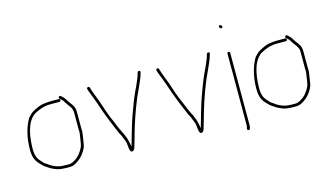

<svg xmlns="http://www.w3.org/2000/svg" viewBox="-80 -910 2083 1208"><g transform="rotate(-15 961.0 -305.5)"><path d="M398 -230C397.3 -234.7 397 -239 397 -243V-355C397 -383.8 384.7 -400.8 371 -418C357 -436 350.9 -452.8 334 -468L325 -476C315.7 -484 303.7 -470 313 -462L322 -454C327.3 -449.3 331.3 -445 334 -441L344 -425C356.3 -402.9 379 -389.1 379 -355V-243C379 -239 379.3 -234.3 380 -229C380 -225.7 379.3 -219.3 378 -210C372.7 -183.6 372.2 -161 365 -137C351.6 -106.8 331.7 -78.9 304 -62.5C290.8 -54.7 279.7 -48 262 -48H248C243.3 -48 236.3 -48.3 227 -49C193.9 -49 169.2 -61.1 148 -73.5C139 -78.7 130.6 -87.2 121 -92C111.2 -96.9 104.6 -108.4 97 -116C77.4 -135.6 68 -159.8 68 -199.5C68 -268.5 80.8 -345.2 113 -385.5C121.5 -396.1 134.4 -409.8 148 -416C176.5 -430.2 205.2 -443 248 -443H307C313 -443 316 -446 316 -452C316 -458 313 -461 307 -461H248C235.4 -461 216.6 -458.2 206 -457C182.3 -454.4 159.1 -441.6 140 -432C123.8 -424.5 109.2 -408.6 98 -396C68 -346 50 -278.6 50 -199.5C50 -154.9 61.4 -125.6 84 -103C93.7 -94.7 101.8 -82.4 112 -76C126.4 -67.8 137.5 -57.5 152.5 -50.5C175 -40 194.7 -31 227 -31C236.3 -30.3 243.3 -30 248 -30H262C284.6 -30 297.3 -36.6 313.5 -47C331.1 -58.3 349.5 -74.2 361 -92C373.3 -109.8 383.9 -126.4 387 -151L389 -167L391 -177C391.7 -180.3 392 -182.7 392 -184C393.1 -193.6 398 -221.5 398 -230Z M497 -476C499.5 -467.4 501.2 -460.6 505 -452C516.8 -422.6 524.5 -401.6 536 -370C559.7 -295.5 589.9 -223.9 619 -156L630 -136C636.3 -121.3 642.2 -105.4 648 -90C652.2 -75.4 650.5 -23 667 -23C683.4 -23 687.7 -40.7 692 -57C696 -69 700 -82.7 704 -98C726.8 -181.6 754.3 -264.7 786 -340C794.4 -361.7 805.1 -379.9 813.5 -400.5C824.4 -427.1 838.8 -453.3 846 -482C848.8 -489.5 852.6 -498.5 842.5 -501.5C829 -505.5 827 -479.1 823 -469C811.1 -439.2 798.5 -409.9 784 -381C765.6 -341.6 747.7 -292.4 731.5 -248C709.9 -189 693.3 -124.1 675 -62C675 -60.7 674 -58 672 -54C670.1 -74.9 664 -94 660 -110C657.5 -118.6 649.6 -135.6 646 -144L636 -164C621.3 -191.3 611.1 -224.1 597 -254C580.8 -291 566 -335.2 553 -376C539.2 -413.8 526 -442.5 515 -481C511.1 -491.5 494.3 -486.8 497 -476Z M948 -476C950.5 -467.4 952.2 -460.6 956 -452C967.8 -422.6 975.5 -401.6 987 -370C1010.7 -295.5 1040.9 -223.9 1070 -156L1081 -136C1087.3 -121.3 1093.2 -105.4 1099 -90C1103.2 -75.4 1101.5 -23 1118 -23C1134.4 -23 1138.7 -40.7 1143 -57C1147 -69 1151 -82.7 1155 -98C1177.8 -181.6 1205.3 -264.7 1237 -340C1245.4 -361.7 1256.1 -379.9 1264.5 -400.5C1275.4 -427.1 1289.8 -453.3 1297 -482C1299.8 -489.5 1303.6 -498.5 1293.5 -501.5C1280 -505.5 1278 -479.1 1274 -469C1262.1 -439.2 1249.5 -409.9 1235 -381C1216.6 -341.6 1198.7 -292.4 1182.5 -248C1160.9 -189 1144.3 -124.1 1126 -62C1126 -60.7 1125 -58 1123 -54C1121.1 -74.9 1115 -94 1111 -110C1108.5 -118.6 1100.6 -135.6 1097 -144L1087 -164C1072.3 -191.3 1062.1 -224.1 1048 -254C1031.8 -291 1017 -335.2 1004 -376C990.2 -413.8 977 -442.5 966 -481C962.1 -491.5 945.3 -486.8 948 -476Z M1416 -471C1410 -471 1407 -468 1407 -462V6C1407 16.9 1396.3 32.6 1409.5 36.5C1422.6 40.4 1425 17.8 1425 6V-462C1425 -468 1422 -471 1416 -471ZM1402 -632C1406.2 -627.8 1410.9 -622.9 1417.5 -629.5C1424.1 -636.1 1418.2 -640.8 1414 -645C1405.8 -654.6 1392.9 -641.1 1402 -632Z M1873 -230C1872.3 -234.7 1872 -239 1872 -243V-355C1872 -383.8 1859.7 -400.8 1846 -418C1832 -436 1825.9 -452.8 1809 -468L1800 -476C1790.7 -484 1778.7 -470 1788 -462L1797 -454C1802.3 -449.3 1806.3 -445 1809 -441L1819 -425C1831.3 -402.9 1854 -389.1 1854 -355V-243C1854 -239 1854.3 -234.3 1855 -229C1855 -225.7 1854.3 -219.3 1853 -210C1847.7 -183.6 1847.2 -161 1840 -137C1826.6 -106.8 1806.7 -78.9 1779 -62.5C1765.8 -54.7 1754.7 -48 1737 -48H1723C1718.3 -48 1711.3 -48.3 1702 -49C1668.9 -49 1644.2 -61.1 1623 -73.5C1614 -78.7 1605.6 -87.2 1596 -92C1586.2 -96.9 1579.6 -108.4 1572 -116C1552.4 -135.6 1543 -159.8 1543 -199.5C1543 -268.5 1555.8 -345.2 1588 -385.5C1596.5 -396.1 1609.4 -409.8 1623 -416C1651.5 -430.2 1680.2 -443 1723 -443H1782C1788 -443 1791 -446 1791 -452C1791 -458 1788 -461 1782 -461H1723C1710.4 -461 1691.6 -458.2 1681 -457C1657.3 -454.4 1634.1 -441.6 1615 -432C1598.8 -424.5 1584.2 -408.6 1573 -396C1543 -346 1525 -278.6 1525 -199.5C1525 -154.9 1536.4 -125.6 1559 -103C1568.7 -94.7 1576.8 -82.4 1587 -76C1601.4 -67.8 1612.5 -57.5 1627.5 -50.5C1650 -40 1669.7 -31 1702 -31C1711.3 -30.3 1718.3 -30 1723 -30H1737C1759.6 -30 1772.3 -36.6 1788.5 -47C1806.1 -58.3 1824.5 -74.2 1836 -92C1848.3 -109.8 1858.9 -126.4 1862 -151L1864 -167L1866 -177C1866.7 -180.3 1867 -182.7 1867 -184C1868.1 -193.6 1873 -221.5 1873 -230Z"/></g></svg>

Font: HoneyBee
Style: BLn
Weight: 100
Foundry: Cannot Into Space Fonts
Version: Version 0.89